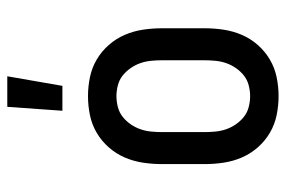

<svg xmlns="http://www.w3.org/2000/svg" viewBox="-152 -644 803 540"><g transform="rotate(-90 250.0 -373.5)"><path d="M250 8Q223 8 196.5 2.5Q170 -3 147 -16.5Q124 -30 106 -50.5Q88 -71 77.5 -95.5Q67 -120 63 -146.5Q59 -173 59 -200V-320Q59 -347 63 -373.5Q67 -400 77.5 -424.5Q88 -449 106 -469.5Q124 -490 147 -503.5Q170 -517 196.5 -522.5Q223 -528 250 -528Q277 -528 303.5 -522.5Q330 -517 353 -503.5Q376 -490 394 -469.5Q412 -449 422.5 -424.5Q433 -400 437 -373.5Q441 -347 441 -320V-200Q441 -173 437 -146.5Q433 -120 422.5 -95.5Q412 -71 394 -50.5Q376 -30 353 -16.5Q330 -3 303.5 2.5Q277 8 250 8ZM250 -72Q265 -72 280.5 -76Q296 -80 308 -89.5Q320 -99 329 -112Q338 -125 343 -139.5Q348 -154 349.5 -169.5Q351 -185 351 -200V-320Q351 -335 349.5 -350.5Q348 -366 343 -380.5Q338 -395 329 -408Q320 -421 308 -430.5Q296 -440 280.5 -444Q265 -448 250 -448Q235 -448 219.5 -444Q204 -440 192 -430.5Q180 -421 171 -408Q162 -395 157 -380.5Q152 -366 150.5 -350.5Q149 -335 149 -320V-200Q149 -185 150.5 -169.5Q152 -154 157 -139.5Q162 -125 171 -112Q180 -99 192 -89.5Q204 -80 219.5 -76Q235 -72 250 -72ZM209 -600 220 -755H306L279 -600Z"/></g></svg>

Font: Iosevka Curly Slab Medium
Style: Regular
Weight: 500
Monospace: yes
Designer: Belleve Invis
Foundry: Belleve Invis
Version: Version 22.1.2; ttfautohint (v1.8.4)